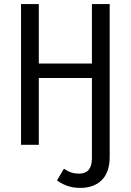

<svg xmlns="http://www.w3.org/2000/svg" viewBox="-20 -709 640 940"><path d="M517 61V-689H430V-398H170V-689H83V0H170V-327H430V66C430 117 408 141 368 141C334 141 316 132 293 117L259 174C283 192 320 211 372 211C460 211 517 161 517 61Z"/></svg>

Font: FiraMono Nerd Font
Style: Regular
Weight: 400
Designer: Carrois Corporate & Edenspiekermann AG
Foundry: Carrois Corporate GbR & Edenspiekermann AG
Version: Version 003.206;Nerd Fonts 3.3.0